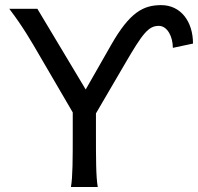

<svg xmlns="http://www.w3.org/2000/svg" viewBox="-20 -748 792 768"><path d="M752 -573.7C752 -663.1 702.1 -727.5 625 -727.5C553.7 -727.5 499.5 -699.7 424.8 -568.8L322.8 -390.1L129.4 -712.9H17.1C72.3 -640.1 104.5 -584 141.6 -520L271 -298.3V-212.4C271 -116.2 271 -39.1 263.7 0H371.1C363.8 -39.1 363.8 -116.2 363.8 -212.4V-294.4L478.5 -490.7C550.3 -613.8 573.2 -644.5 615.2 -644.5C649.9 -644.5 671.4 -600.6 671.4 -556.6Z"/></svg>

Font: Andika
Style: Regular
Weight: 400
Designer: Victor Gaultney, Annie Olsen, Julie Remington, Don Collingsworth, Eric Hays
Foundry: SIL International
Version: Version 1.000